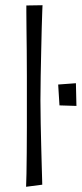

<svg xmlns="http://www.w3.org/2000/svg" viewBox="-20 -717 313 736"><path d="M80 -1Q81 -17 81.5 -51Q82 -85 82.5 -130.5Q83 -176 83 -228.5Q83 -281 83 -333Q83 -376 83 -425.5Q83 -475 82.5 -523Q82 -571 81.5 -610Q81 -649 81 -672.5Q81 -696 81 -696L143 -697Q143 -697 142 -673.5Q141 -650 140 -611Q139 -572 138 -524Q137 -476 136 -426.5Q135 -377 135 -333Q135 -290 136 -244.5Q137 -199 138 -156.5Q139 -114 140 -81Q141 -48 141.5 -28.5Q142 -9 142 -9ZM273 -311 208 -313 203 -393 271 -398Z"/></svg>

Font: Truculenta Light
Style: Regular
Weight: 300
Version: Version 1.002